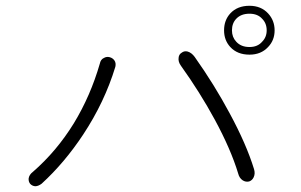

<svg xmlns="http://www.w3.org/2000/svg" viewBox="-20 -772 1040 664"><path d="M325.2 -551.8Q293 -440.4 235.4 -345.7Q175.8 -249 93.8 -177.7Q81.1 -168 79.1 -155.3Q78.1 -144.5 84 -136.7Q90.8 -128.9 101.6 -127.9Q112.3 -127.9 124 -136.7Q203.1 -209 267.6 -306.6Q341.8 -418.9 378.9 -541Q381.8 -553.7 376 -562.5Q370.1 -571.3 359.4 -574.2Q348.6 -577.1 338.9 -571.3Q328.1 -566.4 325.2 -551.8ZM653.3 -575.2Q642.6 -589.8 628.9 -593.8Q617.2 -596.7 608.4 -589.8Q598.6 -584 597.7 -572.3Q595.7 -558.6 605.5 -544.9Q671.9 -452.1 722.7 -358.4Q778.3 -255.9 803.7 -171.9Q807.6 -156.2 819.3 -148.4Q830.1 -141.6 841.8 -144.5Q852.5 -148.4 857.4 -159.2Q863.3 -171.9 858.4 -187.5Q832 -273.4 774.4 -379.9Q721.7 -478.5 653.3 -575.2ZM842.8 -724.6Q871.1 -724.6 886.7 -707Q902.3 -691.4 902.3 -667Q902.3 -643.6 886.7 -627.9Q871.1 -609.4 842.8 -609.4Q813.5 -609.4 796.9 -627.9Q782.2 -643.6 782.2 -667Q782.2 -691.4 796.9 -707Q813.5 -724.6 842.8 -724.6ZM842.8 -752Q800.8 -752 776.4 -725.6Q754.9 -702.1 754.9 -667Q754.9 -632.8 776.4 -609.4Q800.8 -583 842.8 -583Q882.8 -583 907.2 -609.4Q929.7 -632.8 929.7 -667Q929.7 -701.2 907.2 -725.6Q882.8 -752 842.8 -752Z"/></svg>

Font: Gulim
Style: Regular
Weight: 400
Version: Version 2.21